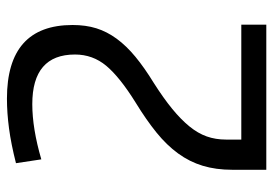

<svg xmlns="http://www.w3.org/2000/svg" viewBox="-137 -651 787 553"><g transform="rotate(-90 256.5 -374.5)"><path d="M44 -99Q44 -146 55.5 -184Q67 -222 91 -255Q115 -288 151.5 -317.5Q188 -347 237 -377Q311 -423 343.5 -462Q376 -501 376 -552Q376 -675 233 -675Q163 -675 74 -649L63 -722Q118 -736 163 -742Q208 -748 249 -748Q461 -748 461 -559Q461 -521 451.5 -490.5Q442 -460 421.5 -432Q401 -404 369.5 -378Q338 -352 294 -325Q250 -297 219.5 -272Q189 -247 169 -222.5Q149 -198 140 -172.5Q131 -147 131 -117V-73H462V-1H44Z"/></g></svg>

Font: Encode Sans Narrow
Style: Regular
Weight: 400
Designer: Pablo Impallari, Andres Torresi
Foundry: Pablo Impallari, Andres Torresi
Version: Version 1.000; ttfautohint (v1.00) -l 8 -r 50 -G 200 -x 14 -